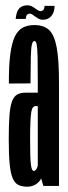

<svg xmlns="http://www.w3.org/2000/svg" viewBox="-20 -701 258 724"><path d="M83.5 3Q93.5 3 101.8 0.2Q110 -2.5 116.8 -7.2Q123.5 -12 128.2 -17.2Q133 -22.5 135 -28.5L143.5 0H202.5V-387.5Q202.5 -476.5 193.5 -523.5Q184.5 -570.5 164.5 -588.5Q144.5 -606.5 110 -606.5Q84.5 -606.5 66 -596.8Q47.5 -587 36 -563.2Q24.5 -539.5 18.8 -496.2Q13 -453 13.5 -386L95 -386.5Q95.5 -450.5 96.2 -485Q97 -519.5 100.2 -533Q103.5 -546.5 109.5 -546.5Q116 -546.5 118.5 -532.5Q121 -518.5 121.8 -484Q122.5 -449.5 122.5 -386.5V-351.5H75.5Q56.5 -351.5 44 -344Q31.5 -336.5 24.8 -317.2Q18 -298 15.5 -263.8Q13 -229.5 13 -175Q13 -117 16.5 -81.8Q20 -46.5 28.2 -28Q36.5 -9.5 50 -3.2Q63.5 3 83.5 3ZM108 -56.5Q104 -56.5 101.2 -61.2Q98.5 -66 96.8 -78.5Q95 -91 94.2 -115Q93.5 -139 93.5 -179Q93.5 -218.5 94.8 -243Q96 -267.5 98.2 -279.8Q100.5 -292 104.8 -296.5Q109 -301 115 -301H122.5V-78.5Q122.5 -74.5 120.2 -69.2Q118 -64 114.8 -60.2Q111.5 -56.5 108 -56.5ZM140.5 -626.5Q152 -626.5 159.2 -629.8Q166.5 -633 171.5 -638.2Q176.5 -643.5 179.8 -650.2Q183 -657 184.5 -664.8Q186 -672.5 185.5 -679H148Q148 -675 146.8 -670Q145.5 -665 141.8 -662Q138 -659 133 -659Q128.5 -659 123 -662.2Q117.5 -665.5 111.5 -670Q105.5 -674.5 98.8 -677.8Q92 -681 84 -681Q74 -681 66.2 -678.2Q58.5 -675.5 53.5 -670.2Q48.5 -665 45.5 -658Q42.5 -651 41.2 -643.8Q40 -636.5 39 -629.5H77Q77.5 -634 78.8 -639Q80 -644 83.5 -646.8Q87 -649.5 93 -649.5Q97.5 -649.5 102.5 -646Q107.5 -642.5 113.5 -638Q119.5 -633.5 126 -630Q132.5 -626.5 140.5 -626.5Z"/></svg>

Font: Anybody UltraCondensed
Style: Regular
Weight: 400
Width: 1
Version: Version 1.113;gftools[0.9.25]